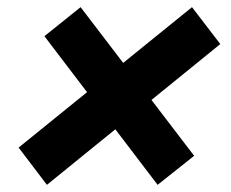

<svg xmlns="http://www.w3.org/2000/svg" viewBox="-20 -594 644 536"><path d="M111 -78 32 -182 516 -574 595 -471ZM420 -78 104 -493 205 -574 522 -159Z"/></svg>

Font: Kantumruy Pro
Style: Italic
Weight: 400
Italic angle: -13°
Designer: Sovichet Tep
Foundry: Sovichet Tep
Version: Version 1.002